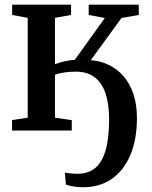

<svg xmlns="http://www.w3.org/2000/svg" viewBox="-20 -563 655 828"><path d="M339 244.5Q315 244.5 295.8 241Q276.5 237.5 264 233L260 181.5Q268 183 283.8 184.8Q299.5 186.5 314.5 186.5Q351 186.5 377 171.2Q403 156 419.2 125.8Q435.5 95.5 443 51.8Q450.5 8 450.5 -48.5Q450.5 -114 435.2 -159.8Q420 -205.5 388.2 -229.8Q356.5 -254 307 -254Q283 -254 259 -250.8Q235 -247.5 217 -241V-55.5L289.5 -45V0H32V-45L99.5 -55.5V-486L32.5 -498.5V-543H286.5V-498.5L217 -486V-286Q236 -293.5 258 -298.5Q280 -303.5 303 -305.5L432 -485.5L362.5 -498.5V-543H578.5V-498.5L504 -485.5L371.5 -303.5Q413 -300.5 449.2 -283Q485.5 -265.5 512.8 -234.2Q540 -203 555.2 -157.8Q570.5 -112.5 570.5 -54Q570.5 39 542 106Q513.5 173 461.5 208.8Q409.5 244.5 339 244.5Z"/></svg>

Font: Merriweather 48pt SemiBold
Style: Regular
Weight: 600
Version: Version 2.100